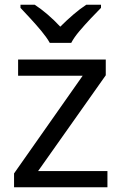

<svg xmlns="http://www.w3.org/2000/svg" viewBox="-20 -786 510 806"><path d="M431 0H39V-58L327 -468H56V-536H424V-470L140 -68H431ZM189 -606Q176 -629 154 -655.5Q132 -682 108 -708Q84 -734 66 -753V-766H126Q152 -749 180 -725Q208 -701 233 -674Q260 -701 288 -725Q316 -749 342 -766H404V-753Q385 -734 360.5 -708Q336 -682 313.5 -655.5Q291 -629 279 -606Z"/></svg>

Font: Noto Sans Georgian
Style: Regular
Weight: 400
Designer: Monotype Design Team, Akaki Razmadze
Foundry: Google LLC
Version: Version 2.002